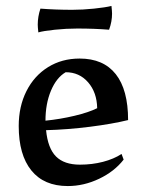

<svg xmlns="http://www.w3.org/2000/svg" viewBox="-20 -615 498 646"><path d="M43 -191Q43 -257 69 -308.5Q95 -360 141.5 -389Q188 -418 248 -418Q328 -418 369.5 -365.5Q411 -313 411 -211Q358 -198 283 -188.5Q208 -179 135 -177Q141 -116 168.5 -88.5Q196 -61 249 -61Q290 -61 326.5 -70.5Q363 -80 389 -97L396 -78Q365 -38 313.5 -13.5Q262 11 208 11Q128 11 85.5 -41.5Q43 -94 43 -191ZM307 -251Q306 -304 276.5 -338Q247 -372 201 -372Q170 -354 151.5 -310Q133 -266 133 -209Q183 -214 231 -225.5Q279 -237 307 -251ZM107 -532Q107 -559 116 -586Q167 -582 223 -582Q258 -582 296.5 -586Q335 -590 355 -595Q357 -577 357 -569Q357 -542 347 -515Q298 -519 240 -519Q203 -519 164.5 -515Q126 -511 109 -506Q107 -524 107 -532Z"/></svg>

Font: Mirza
Style: Regular
Weight: 400
Designer: Arabic design by Kourosh Beigpour, Latin design by Eduardo Tunni, engineering by Lasse Fister
Version: Version 1.000